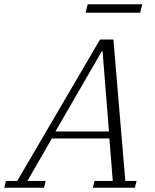

<svg xmlns="http://www.w3.org/2000/svg" viewBox="-71 -884 732 904"><path d="M-43 -32H10L400 -698H463L519 -32H572L564 0H366L374 -32H460L444 -232H173L58 -32H144L136 0H-51ZM190 -265H442L412 -642H408ZM342 -864H599L589 -824H332Z"/></svg>

Font: IBM Plex Serif Light
Style: Italic
Weight: 300
Italic angle: -14°
Designer: Mike Abbink, Paul van der Laan, Pieter van Rosmalen
Foundry: Bold Monday
Version: Version 3.001